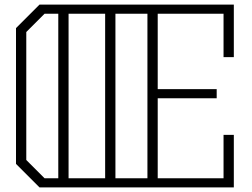

<svg xmlns="http://www.w3.org/2000/svg" viewBox="-20 -820 1103 840"><path d="M958 -570V-760H670V-430H928V-390H670V-40H958V-230H1003V0H958H153L50 -103V-697L153 -800H980H1003V-570ZM175 -40H235V-760H175L95 -680V-120ZM280 -760V-40H440V-760ZM625 -760H485V-40H625Z"/></svg>

Font: Kumar One Outline
Style: Regular
Weight: 400
Designer: Parimal Parmar
Foundry: Indian Type Foundry
Version: Version 1.000;PS 1.000;hotconv 1.0.88;makeotf.lib2.5.647800